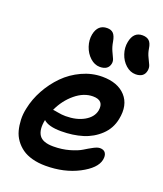

<svg xmlns="http://www.w3.org/2000/svg" viewBox="-162 -963 948 1116"><g transform="rotate(20 312.0 -405.0)"><path d="M563 -630.9Q530.3 -630.9 502.4 -655.5Q474.6 -680.2 462.2 -717.8Q449.7 -755.4 457 -792Q469.7 -857.9 524.9 -857.9Q551.3 -857.9 566.2 -844.5Q581.1 -831.1 585.9 -797.9Q590.3 -770 601.8 -747.3Q613.3 -724.6 619.9 -709Q626.5 -693.4 623 -674.8Q614.7 -630.9 563 -630.9ZM353 -600.1Q320.8 -600.1 293.2 -625.2Q265.6 -650.4 252.9 -688.2Q240.2 -726.1 247.1 -762.2Q260.3 -827.1 317.9 -827.1Q342.8 -827.1 356.4 -813Q370.1 -798.8 376 -764.2Q380.9 -733.9 391.8 -710.2Q402.8 -686.5 409.4 -672.1Q416 -657.7 413.1 -642.1Q404.8 -600.1 353 -600.1ZM252.9 47.9Q208 47.9 170.9 37.8Q133.8 27.8 108.2 9.5Q82.5 -8.8 64.2 -34.2Q45.9 -59.6 37.8 -90.1Q29.8 -120.6 28.3 -155.3Q26.9 -189.9 35.2 -227.1Q47.4 -287.6 79.3 -345.7Q111.3 -403.8 156.7 -449.7Q202.1 -495.6 262.9 -523.7Q323.7 -551.8 388.2 -551.8Q483.9 -551.8 532.7 -498.3Q581.5 -444.8 563 -354Q550.8 -292.5 506.3 -250.5Q461.9 -208.5 402.1 -190.2Q342.3 -171.9 270 -171.9Q190.9 -171.9 160.2 -201.2Q147.5 -138.7 169.4 -106Q191.4 -73.2 256.8 -73.2Q310.5 -73.2 356.4 -86.4Q402.3 -99.6 427.5 -115.2Q452.6 -130.9 477.1 -144Q501.5 -157.2 517.1 -157.2Q541.5 -157.2 551.5 -141.4Q561.5 -125.5 556.2 -99.1Q544.9 -43.9 456.8 2Q368.7 47.9 252.9 47.9ZM184.1 -272.9Q190.4 -272.9 215.8 -268.1Q241.2 -263.2 264.2 -263.2Q331.5 -263.2 378.2 -289.6Q424.8 -315.9 434.1 -358.9Q446.3 -425.8 376 -425.8Q319.3 -425.8 266.8 -382.3Q214.4 -338.9 184.1 -272.9Z"/></g></svg>

Font: Shantell Sans Irregular
Style: Italic
Weight: 600
Italic angle: -11.31°
Designer: Stephen Nixon, Anya Danilova, Shantell Martin
Foundry: Arrow Type
Version: Version 1.006;[9816181b4]